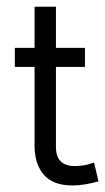

<svg xmlns="http://www.w3.org/2000/svg" viewBox="-20 -550 315 575"><path d="M204.1 -52.7Q236.3 -52.7 261.7 -63.5L274.9 -6.8Q231.4 5.4 196.8 5.4Q139.2 5.4 111.3 -26.6Q83.5 -58.6 83.5 -114.7V-349.6H24.4V-406.7H83.5V-529.8H147.5V-406.7H234.4V-349.6H147.5V-109.9Q147.5 -52.7 204.1 -52.7Z"/></svg>

Font: Meera
Style: Regular
Weight: 400
Designer: Hussain KH and Suresh P for Swathanthra Malayalam Computing (SMC)
Version: 7.0.0+20160512